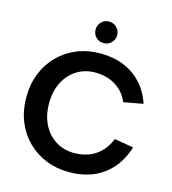

<svg xmlns="http://www.w3.org/2000/svg" viewBox="-129 -1004 999 1116"><g transform="rotate(15 370.5 -446.0)"><path d="M388.9 7Q313.3 7 249.3 -19Q185.3 -45 137.6 -92.7Q89.8 -140.5 63.6 -206Q37.4 -271.5 37.4 -350Q37.4 -428.5 63.6 -494Q89.8 -559.5 137.6 -607.2Q185.3 -655 249.3 -681Q313.3 -707 388.9 -707Q467.5 -707 530.5 -681.2Q593.6 -655.4 638.3 -606.6Q683.1 -557.8 706 -488.7L589 -467.2Q570.6 -510.7 540.1 -537.9Q509.7 -565.1 471.5 -578.6Q433.3 -592.1 389.9 -592.1Q326.5 -592.1 277.9 -561.3Q229.2 -530.6 201.8 -476.2Q174.4 -421.8 174.4 -350Q174.4 -278.2 201.8 -223.5Q229.2 -168.9 277.9 -138.4Q326.5 -107.9 389.9 -107.9Q433.8 -107.9 473.5 -121.9Q513.2 -135.9 545.1 -166.6Q577.1 -197.3 597.5 -247.7L712.5 -228.3Q689.1 -151.7 643.3 -99.2Q597.6 -46.6 533.5 -19.8Q469.5 7 388.9 7ZM388.6 -769.4Q362.3 -769.4 343.5 -787.9Q324.7 -806.4 324.7 -833.7Q324.7 -861.1 343.5 -880.2Q362.3 -899.2 388.6 -899.2Q416.2 -899.2 435.3 -880.2Q454.5 -861.1 454.5 -833.7Q454.5 -806.4 435.3 -787.9Q416.2 -769.4 388.6 -769.4Z"/></g></svg>

Font: Envelope Sans Variable
Style: Regular
Weight: 500
Designer: Andreas Rasmussen / Norman Anderson
Foundry: mail.de GmbH
Version: Version 1.150